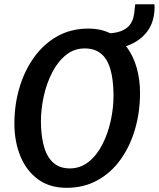

<svg xmlns="http://www.w3.org/2000/svg" viewBox="-20 -892 761 920"><path d="M468 -653.5 481.5 -731.5Q528 -731.5 556.2 -741.8Q584.5 -752 599 -769.2Q613.5 -786.5 619 -808Q624.5 -829.5 625.5 -852Q626 -858 627.2 -863.2Q628.5 -868.5 627.5 -871.5H719.5Q720.5 -865.5 720.8 -860.2Q721 -855 720.5 -849.5Q718 -784 685 -740.5Q652 -697 596.2 -675.2Q540.5 -653.5 468 -653.5ZM299.5 8Q217 8 161.2 -33.5Q105.5 -75 77.2 -144.8Q49 -214.5 49 -300Q49 -391 73.5 -473Q98 -555 144.2 -618.8Q190.5 -682.5 255.8 -718.8Q321 -755 402.5 -755Q465 -755 511.5 -730.8Q558 -706.5 589 -664Q620 -621.5 635.5 -565.5Q651 -509.5 651 -446.5Q651 -355 627 -272.8Q603 -190.5 557.5 -127.2Q512 -64 446.8 -28Q381.5 8 299.5 8ZM314 -85Q365.5 -85 405 -116.8Q444.5 -148.5 471 -200.8Q497.5 -253 511 -315.2Q524.5 -377.5 524 -439Q523 -514.5 508 -563.5Q493 -612.5 462.5 -636.2Q432 -660 386 -660Q335 -660 295.8 -628.2Q256.5 -596.5 229.8 -544.2Q203 -492 189.5 -430.2Q176 -368.5 176 -308Q178 -192.5 212.8 -138.8Q247.5 -85 314 -85Z"/></svg>

Font: Merriweather Sans Medium
Style: Italic
Weight: 500
Italic angle: -7.5°
Designer: Eben Sorkin
Foundry: Eben Sorkin
Version: Version 2.001